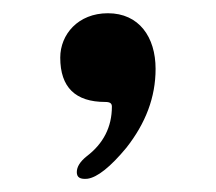

<svg xmlns="http://www.w3.org/2000/svg" viewBox="-20 -148 327 290"><path d="M143 -128C98 -128 71 -96 71 -61C71 -16 94 6 139 6C146 6 149 8 149 13C149 44 136 69 111 88C101 96 96 104 96 112C96 120 101 123 112 122C127 120 147 104 171 75C200 38 215 -1 215 -44C215 -92 190 -128 143 -128Z"/></svg>

Font: GFS Ignacio
Style: Regular
Weight: 400
Designer: George D. Matthiopoulos
Foundry: George D. Matthiopoulos
Version: Version 1.000